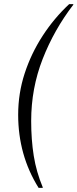

<svg xmlns="http://www.w3.org/2000/svg" viewBox="-20 -760 375 930"><path d="M167 150Q117 70 92.5 -18.5Q68 -107 68 -204Q68 -308 99.5 -404.5Q131 -501 186.5 -586.5Q242 -672 315 -740H335V-737Q242 -616 186.5 -474Q131 -332 131 -174Q131 -83 143.5 -5Q156 73 187 147V150Z"/></svg>

Font: Spectral SC SemiBold
Style: Italic
Weight: 600
Italic angle: -10°
Designer: Jean-Baptiste Levee
Foundry: Production Type
Version: Version 2.001